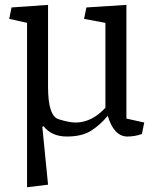

<svg xmlns="http://www.w3.org/2000/svg" viewBox="-20 -561 646 804"><path d="M181.2 -196.8Q181.2 -75.7 225.3 -61.8Q269.5 -47.9 295.9 -47.9Q364.7 -47.9 421.4 -109.9V-465.3L332 -481.9L341.8 -529.8L509.3 -540.5V-64.5L584 -47.9L574.2 0Q544.9 10.7 513.7 10.7Q457 10.7 431.2 -76.2Q399.4 -37.6 361.1 -13.4Q322.8 10.7 259.8 10.7Q196.3 10.7 162.1 -32.7L157.2 -29.8L181.2 212.4L93.3 223.1V-465.3L18.6 -481.9L28.3 -529.8L181.2 -540.5Z"/></svg>

Font: NoticiaText-Regular
Style: Regular
Weight: 400
Designer: JM Sole
Foundry: JM Sole
Version: Version 1.003